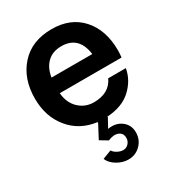

<svg xmlns="http://www.w3.org/2000/svg" viewBox="-195 -665 937 1035"><g transform="rotate(-30 274.0 -147.0)"><path d="M542 -276.9Q542 -257.8 539.1 -233.9H154.8Q159.7 -171.9 198.2 -135.5Q236.8 -99.1 290 -99.1Q387.2 -99.1 420.9 -172.9H530.8Q518.6 -104 463.9 -53Q409.2 -2 314 3.9V8.8L284.2 63Q334 54.2 369.4 80.6Q404.8 106.9 404.8 153.8Q404.8 198.7 373.8 230Q342.8 261.2 297.9 261.2Q261.7 261.2 227.8 240.7Q193.8 220.2 182.1 190.9L236.8 169.9Q245.6 184.1 263.9 193.6Q282.2 203.1 297.9 203.1Q317.9 203.1 331.5 188.5Q345.2 173.8 345.2 153.8Q345.2 124 319.6 113.5Q293.9 103 256.8 119.1L210 90.8L253.9 7.8Q253.9 6.8 253.4 5.4Q252.9 3.9 252.9 2.9Q148.9 -10.3 86.4 -86.7Q23.9 -163.1 23.9 -274.9Q23.9 -398.9 94.5 -477.1Q165 -555.2 289.1 -555.2Q406.2 -555.2 474.1 -479.5Q542 -403.8 542 -276.9ZM158.2 -329.1H412.1Q396 -449.2 288.1 -449.2Q232.9 -449.2 200 -417.2Q167 -385.3 158.2 -329.1Z"/></g></svg>

Font: Oakes Grotesk
Style: SemiBold
Weight: 600
Designer: Samuel Oakes
Foundry: Samuel Oakes
Version: Version 1.0 | wf-rip DC20170320